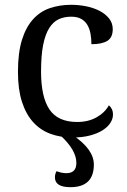

<svg xmlns="http://www.w3.org/2000/svg" viewBox="-20 -566 532 804"><path d="M283.2 9.8Q233.4 9.8 191.4 -5.6Q149.4 -21 119.1 -54.2Q88.9 -87.4 72 -139.4Q55.2 -191.4 55.2 -265.1Q55.2 -345.2 72 -399.2Q88.9 -453.1 118.9 -485.8Q148.9 -518.6 189.7 -532.2Q230.5 -545.9 277.8 -545.9Q309.1 -545.9 340.1 -539.8Q371.1 -533.7 396 -521Q420.9 -508.3 436.5 -489Q452.1 -469.7 452.1 -443.8Q452.1 -409.2 429.7 -395Q407.2 -380.9 362.8 -380.9Q362.8 -404.3 358.9 -425.3Q355 -446.3 345.5 -462.2Q335.9 -478 319.6 -487.1Q303.2 -496.1 277.8 -496.1Q249 -496.1 225.8 -485.4Q202.6 -474.6 186 -448.2Q169.4 -421.9 160.6 -377.4Q151.9 -333 151.9 -266.1Q151.9 -159.7 187.3 -107.4Q222.7 -55.2 303.2 -55.2Q349.6 -55.2 384.3 -74.7Q418.9 -94.2 436 -125Q443.4 -119.1 448.2 -109.4Q453.1 -99.6 453.1 -85.9Q453.1 -68.8 442.4 -51.8Q431.6 -34.7 410.4 -21Q389.2 -7.3 357.4 1.2Q325.7 9.8 283.2 9.8ZM231.9 0H284.7Q373 59.1 373 123Q373 217.8 274.9 217.8Q210 217.8 210 176.8Q210 162.6 216.8 150.9Q238.8 159.2 257.8 159.2Q299.8 159.2 299.8 116.2Q299.8 62 231.9 0Z"/></svg>

Font: Noto Serif
Style: Regular
Weight: 400
Designer: Monotype Design team
Foundry: Monotype Imaging Inc.
Version: Version 1.02